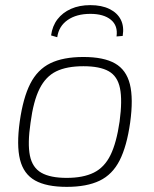

<svg xmlns="http://www.w3.org/2000/svg" viewBox="-20 -716 599 748"><path d="M305 -494Q384 -494 428 -469Q472 -444 486 -388Q500 -332 487 -238Q474 -146 446 -91Q418 -36 368 -12Q318 12 240 12Q161 12 116.5 -13Q72 -38 58 -94Q44 -150 57 -243Q70 -335 98 -390Q126 -445 176 -469.5Q226 -494 305 -494ZM305 -458Q240 -458 199 -438Q158 -418 134 -370Q110 -322 99 -238Q87 -157 96.5 -110Q106 -63 141 -43Q176 -23 240 -23Q304 -23 345.5 -43.5Q387 -64 410.5 -112Q434 -160 446 -243Q457 -325 447.5 -372Q438 -419 403.5 -438.5Q369 -458 305 -458ZM203 -571 179 -578Q184 -615 204 -641Q224 -667 256.5 -681.5Q289 -696 332 -696Q376 -696 406.5 -681Q437 -666 450.5 -639.5Q464 -613 458 -576L434 -574Q440 -616 412 -639Q384 -662 332 -662Q278 -662 243.5 -638Q209 -614 203 -571Z"/></svg>

Font: Exo 2 ExtraLight
Style: Italic
Weight: 250
Italic angle: -8°
Designer: Natanael Gama
Foundry: Natanael Gama
Version: Version 2.010